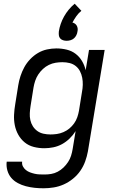

<svg xmlns="http://www.w3.org/2000/svg" viewBox="-20 -788 640 1031"><path d="M214 223Q189 223 165.5 220.5Q142 218 119 212Q96 206 75.5 195Q55 184 40.5 167Q26 150 19.5 127Q13 104 16 80H99Q97 94 103 105.5Q109 117 119 125Q129 133 141 137.5Q153 142 166 145Q179 148 192.5 148.5Q206 149 220 149Q237 149 255 146Q273 143 290 134Q307 125 321 111.5Q335 98 345.5 82Q356 66 361.5 48.5Q367 31 370 13L386 -84Q373 -63 354 -44.5Q335 -26 313 -14Q291 -2 266.5 3Q242 8 218 8Q189 8 161.5 1Q134 -6 113 -23Q92 -40 78.5 -64Q65 -88 59.5 -115.5Q54 -143 55.5 -172Q57 -201 62 -230L78 -330Q82 -355 90 -379.5Q98 -404 110.5 -427Q123 -450 142 -470Q161 -490 184 -503.5Q207 -517 232.5 -522.5Q258 -528 283 -528Q311 -528 338 -521.5Q365 -515 386 -499Q407 -483 420.5 -460Q434 -437 440 -411L458 -520H542L452 25Q447 52 437.5 78.5Q428 105 411.5 129Q395 153 371.5 172Q348 191 322 202.5Q296 214 268.5 218.5Q241 223 214 223ZM251 -66Q268 -66 285.5 -68.5Q303 -71 320.5 -78.5Q338 -86 352.5 -98Q367 -110 378 -125.5Q389 -141 395 -158.5Q401 -176 404 -193L420 -293Q424 -313 424.5 -332.5Q425 -352 421.5 -370.5Q418 -389 409.5 -405.5Q401 -422 386.5 -433.5Q372 -445 353.5 -449.5Q335 -454 315 -454Q297 -454 278.5 -451Q260 -448 242.5 -439.5Q225 -431 210.5 -417.5Q196 -404 185.5 -388Q175 -372 169 -354Q163 -336 160 -318L144 -218Q141 -199 140 -180Q139 -161 143 -143Q147 -125 156.5 -110Q166 -95 180.5 -84.5Q195 -74 213.5 -70Q232 -66 251 -66ZM338 -569Q328 -569 318.5 -572Q309 -575 303 -582Q297 -589 296 -599Q295 -609 296 -619Q299 -639 306 -659.5Q313 -680 324 -699.5Q335 -719 349 -736Q363 -753 381 -768L417 -730Q401 -717 389.5 -700.5Q378 -684 369 -667Q377 -665 383 -660.5Q389 -656 392.5 -649.5Q396 -643 397 -635Q398 -627 396 -619Q395 -609 390 -599Q385 -589 377 -582Q369 -575 358.5 -572Q348 -569 338 -569Z"/></svg>

Font: Iosevka Extended Oblique
Style: Regular
Weight: 400
Width: 7
Italic angle: -9°
Monospace: yes
Designer: Belleve Invis
Foundry: Belleve Invis
Version: Version 32.0.1; ttfautohint (v1.8.4)